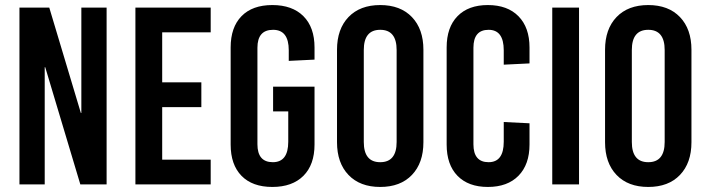

<svg xmlns="http://www.w3.org/2000/svg" viewBox="-20 -730 2803 760"><path d="M402 0H298L159 -464H157V0H57V-700H175L300 -283H302V-700H402Z M814 -602H622V-404H777V-306H622V-98H814V0H516V-700H814Z M1225 -542V-494L1123 -489V-531Q1123 -612 1061 -612Q999 -612 999 -541V-159Q999 -88 1060 -88Q1121 -88 1121 -169V-289H1061V-387H1225V-158Q1225 -78 1181 -34Q1137 10 1058 10Q979 10 936 -34Q893 -78 893 -158V-542Q893 -622 936 -666Q979 -710 1058 -710Q1137 -710 1181 -666Q1225 -622 1225 -542Z M1656 -533V-167Q1656 -85 1610.5 -37.5Q1565 10 1485 10Q1405 10 1359.5 -37.5Q1314 -85 1314 -167V-533Q1314 -615 1359.5 -662.5Q1405 -710 1485 -710Q1565 -710 1610.5 -662.5Q1656 -615 1656 -533ZM1420 -532V-168Q1420 -88 1485 -88Q1550 -88 1550 -168V-532Q1550 -612 1485 -612Q1420 -612 1420 -532Z M1911 -710Q1989 -710 2032.5 -665.5Q2076 -621 2076 -542V-479L1974 -474V-531Q1974 -612 1914 -612Q1854 -612 1854 -541V-159Q1854 -88 1914 -88Q1974 -88 1974 -169V-247L2076 -242V-158Q2076 -79 2032.5 -34.5Q1989 10 1911 10Q1834 10 1791 -34Q1748 -78 1748 -158V-542Q1748 -622 1791 -666Q1834 -710 1911 -710Z M2272 0H2166V-700H2272Z M2717 -533V-167Q2717 -85 2671.5 -37.5Q2626 10 2546 10Q2466 10 2420.5 -37.5Q2375 -85 2375 -167V-533Q2375 -615 2420.5 -662.5Q2466 -710 2546 -710Q2626 -710 2671.5 -662.5Q2717 -615 2717 -533ZM2481 -532V-168Q2481 -88 2546 -88Q2611 -88 2611 -168V-532Q2611 -612 2546 -612Q2481 -612 2481 -532Z"/></svg>

Font: Bebas Kai
Style: Regular
Weight: 400
Designer: Ryoichi Tsunekawa
Foundry: Dharma Type
Version: Version 1.001;PS 001.001;hotconv 1.0.70;makeotf.lib2.5.58329